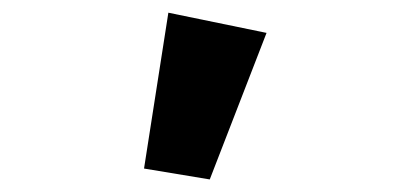

<svg xmlns="http://www.w3.org/2000/svg" viewBox="-20 -889 655 307"><path d="M249.2 -868.7 406.2 -836.4 315.4 -602.1 210.3 -619.5Z"/></svg>

Font: FiraCode Nerd Font
Style: Bold
Weight: 700
Designer: Carrois Corporate, Edenspiekermann AG, Nikita Prokopov
Foundry: Carrois Corporate, Edenspiekermann AG, Nikita Prokopov
Version: Version 6.002;Nerd Fonts 2.1.0